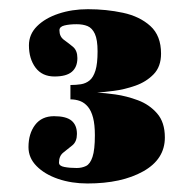

<svg xmlns="http://www.w3.org/2000/svg" viewBox="-20 -754 430 428"><path d="M175 -345Q139.5 -345 109.5 -355.2Q79.5 -365.5 61.5 -383.8Q43.5 -402 43.5 -426Q43.5 -456 58.2 -475.5Q73 -495 100.5 -495Q127.5 -495 139.5 -485Q151.5 -475 151.5 -455.5Q151.5 -438.5 141.5 -430.2Q131.5 -422 121.5 -414.2Q111.5 -406.5 111.5 -391.5Q111.5 -384 123.5 -381.8Q135.5 -379.5 151 -379.5Q162.5 -379.5 171.8 -384Q181 -388.5 186.2 -404.2Q191.5 -420 191.5 -452.5Q191.5 -476 187.5 -491.5Q183.5 -507 176 -516Q168.5 -525 158.5 -528.8Q148.5 -532.5 137 -532.5V-564.5Q149.5 -564.5 160.5 -566.2Q171.5 -568 179.8 -574.8Q188 -581.5 192.8 -596.8Q197.5 -612 197.5 -639.5Q197.5 -665.5 191.5 -678.5Q185.5 -691.5 175.2 -695.8Q165 -700 151 -700Q134.5 -700 123.5 -697.2Q112.5 -694.5 112.5 -686.5Q112.5 -672.5 122.5 -665.2Q132.5 -658 142.5 -649.8Q152.5 -641.5 152.5 -624.5Q152.5 -604.5 140.2 -594Q128 -583.5 101.5 -583.5Q74 -583.5 59.2 -603.2Q44.5 -623 44.5 -653Q44.5 -677.5 62.5 -695.5Q80.5 -713.5 110.5 -723.5Q140.5 -733.5 176 -733.5Q217 -733.5 254.2 -725.5Q291.5 -717.5 315.2 -696Q339 -674.5 339 -634.5Q339 -605.5 322.5 -588.5Q306 -571.5 281.8 -563Q257.5 -554.5 234 -551.5Q210.5 -548.5 196.5 -547.5Q212 -547 237 -543.5Q262 -540 287.5 -530.5Q313 -521 330.2 -501.2Q347.5 -481.5 347.5 -447.5Q347.5 -399 299.2 -372Q251 -345 175 -345Z"/></svg>

Font: Imbue Thin 10pt Black
Style: Regular
Weight: 900
Version: Version 1.102